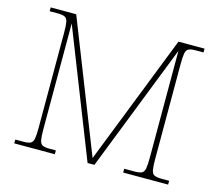

<svg xmlns="http://www.w3.org/2000/svg" viewBox="-101 -844 1111 974"><g transform="rotate(15 454.0 -357.0)"><path d="M50 0V-20H93Q118 -20 130 -26Q142 -32 145.5 -51Q149 -70 149 -108V-606Q149 -645 145.5 -663.5Q142 -682 130 -688Q118 -694 93 -694H50V-714H184L453 -31L721 -714H858V-694H817Q792 -694 780 -688Q768 -682 764.5 -663.5Q761 -645 761 -606V-108Q761 -70 764.5 -51Q768 -32 780 -26Q792 -20 817 -20H858V0H622V-20H677Q702 -20 714 -26Q726 -32 729.5 -51Q733 -70 733 -108V-669L471 0H435L174 -663V-108Q174 -70 177.5 -51Q181 -32 193 -26Q205 -20 230 -20H263V0Z"/></g></svg>

Font: Noto Serif Lao Thin
Style: Regular
Weight: 250
Designer: Monotype Design Team
Foundry: Monotype Imaging Inc.
Version: Version 2.003